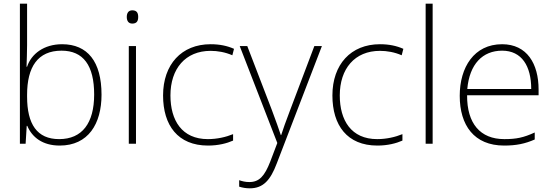

<svg xmlns="http://www.w3.org/2000/svg" viewBox="-20 -780 3002 1042"><path d="M127 -535V-760H88V0H119L125 -97H128C154 -35 211 10 304 10C459 10 531 -108 531 -266C531 -446 455 -540 317 -540C219 -540 150 -488 127 -418H124C125 -449 127 -501 127 -535ZM314 -505C432 -505 491 -425 491 -267C491 -112 426 -25 301 -25C181 -25 127 -106 127 -256V-265C127 -417 185 -505 314 -505Z M698 -724C677 -724 668 -709 668 -688C668 -667 677 -652 698 -652C723 -652 730 -667 730 -688C730 -709 723 -724 698 -724ZM718 -530H679V0H718Z M1109 10C1165 10 1211 -2 1245 -17V-52C1206 -36 1158 -25 1108 -25C967 -25 905 -127 905 -262C905 -407 986 -504 1123 -504C1161 -504 1202 -497 1241 -480L1250 -515C1214 -531 1173 -540 1123 -540C965 -540 865 -430 865 -262C865 -100 945 10 1109 10Z M1281 -530 1485 -4 1447 96C1416 176 1387 208 1333 208C1312 208 1296 204 1278 198V233C1297 239 1315 242 1336 242C1409 242 1448 197 1482 107L1727 -530H1686L1554 -181C1531 -122 1516 -77 1506 -47H1504C1494 -78 1478 -122 1455 -184L1322 -530Z M2028 10C2084 10 2130 -2 2164 -17V-52C2125 -36 2077 -25 2027 -25C1886 -25 1824 -127 1824 -262C1824 -407 1905 -504 2042 -504C2080 -504 2121 -497 2160 -480L2169 -515C2133 -531 2092 -540 2042 -540C1884 -540 1784 -430 1784 -262C1784 -100 1864 10 2028 10Z M2328 0V-760H2290V0Z M2705 -540C2553 -540 2475 -415 2475 -260C2475 -100 2553 10 2716 10C2782 10 2830 0 2882 -23V-61C2821 -33 2782 -25 2717 -25C2586 -25 2514 -110 2515 -263H2903V-294C2903 -434 2840 -540 2705 -540ZM2705 -505C2812 -505 2863 -421 2863 -297H2516C2528 -432 2599 -505 2705 -505Z"/></svg>

Font: Noto Sans Canadian Aboriginal ExtraLight
Style: Regular
Weight: 200
Designer: Monotype Design Team, Typotheque's Kevin King
Foundry: Monotype Imaging Inc.
Version: Version 2.004